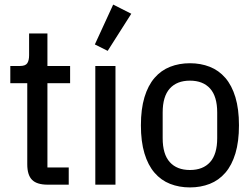

<svg xmlns="http://www.w3.org/2000/svg" viewBox="-20 -806 1101 838"><path d="M188 0Q141 0 120 -21Q99 -42 99 -89V-443H25V-518H67Q91 -518 99 -530Q107 -542 107 -565V-660H187V-518H286V-443H187V-75H280V0Z M396 0V-518H484V0ZM450 -584 394 -612 474 -786 553 -746Z M809 12Q762 12 722.5 -3.5Q683 -19 654.5 -52Q626 -85 610.5 -136.5Q595 -188 595 -259Q595 -330 610.5 -381.5Q626 -433 654.5 -466Q683 -499 722.5 -514.5Q762 -530 809 -530Q856 -530 895.5 -514.5Q935 -499 963.5 -466Q992 -433 1007.5 -381.5Q1023 -330 1023 -259Q1023 -188 1007.5 -136.5Q992 -85 963.5 -52Q935 -19 895.5 -3.5Q856 12 809 12ZM809 -64Q866 -64 897 -98.5Q928 -133 928 -203V-315Q928 -385 897 -419.5Q866 -454 809 -454Q752 -454 721 -419.5Q690 -385 690 -315V-203Q690 -133 721 -98.5Q752 -64 809 -64Z"/></svg>

Font: IBM Plex Sans Condensed Text
Style: Regular
Weight: 450
Width: 3
Designer: Mike Abbink, Paul van der Laan, Pieter van Rosmalen
Foundry: Bold Monday
Version: Version 1.1